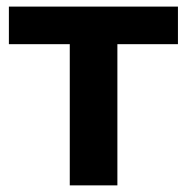

<svg xmlns="http://www.w3.org/2000/svg" viewBox="-20 -559 564 579"><path d="M190.4 0V-425.8H6.8V-539.1H516.6V-425.8H334V0Z"/></svg>

Font: Min Sans Bold
Style: Regular
Weight: 700
Designer: Jinseong-Kim, NotoSansCJK, Nunito
Foundry: Jinseong-Kim
Version: Version 1.400;Glyphs 3.1.2 (3151)